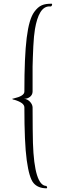

<svg xmlns="http://www.w3.org/2000/svg" viewBox="-20 -976 344 1027"><path d="M44.9 -447.3 49.8 -443.4H52.7C90.8 -432.6 110.4 -418.9 110.4 -401.4C110.4 -276.4 114.3 -182.6 123 -119.1C131.8 -55.7 143.6 -15.6 159.2 2.9C174.8 21.5 198.2 31.2 228.5 31.2C233.4 31.2 233.4 27.3 228.5 18.6C185.5 18.6 161.1 -58.6 156.2 -211.9C155.3 -250 154.3 -312.5 154.3 -401.4C154.3 -421.9 131.8 -447.3 108.4 -447.3C132.8 -447.3 154.3 -462.9 154.3 -486.3V-620.1C155.3 -654.3 156.2 -690.4 158.2 -728.5C160.2 -766.6 163.1 -797.9 167 -820.3C179.7 -894.5 204.1 -946.3 250 -941.4C254.9 -941.4 257.8 -945.3 258.8 -952.1C258.8 -955.1 257.8 -956.1 256.8 -956.1C212.9 -956.1 189.5 -948.2 163.1 -912.1C126 -860.4 110.4 -736.3 110.4 -486.3C110.4 -469.7 90.8 -458 52.7 -449.2Z"/></svg>

Font: Caledo
Style: Light
Weight: 300
Designer: BSozoo
Foundry: BSozoo
Version: Version 002.000